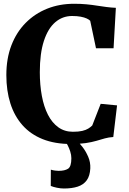

<svg xmlns="http://www.w3.org/2000/svg" viewBox="-20 -772 704 1044"><path d="M366.5 11Q278.5 11 212.5 -15.2Q146.5 -41.5 102.5 -91Q58.5 -140.5 36.5 -209.5Q14.5 -278.5 14.5 -363.5Q14.5 -454 42 -525.5Q69.5 -597 119.5 -647.5Q169.5 -698 236.5 -724.8Q303.5 -751.5 383 -751.5Q420 -751.5 450.8 -748.5Q481.5 -745.5 508 -741.2Q534.5 -737 559.8 -733.8Q585 -730.5 610 -729.5L597.5 -509.5H502L470.5 -659Q464.5 -665.5 451.5 -671.5Q438.5 -677.5 419 -681.2Q399.5 -685 372 -685Q320 -685 280.5 -651.2Q241 -617.5 218.8 -549.8Q196.5 -482 196.5 -379.5Q196.5 -310 207.5 -250.8Q218.5 -191.5 240.8 -148Q263 -104.5 297 -80Q331 -55.5 376.5 -55.5Q407 -55.5 427.2 -60.2Q447.5 -65 460.2 -73Q473 -81 481.5 -89.5L527.5 -207.5L616.5 -199L596 -27Q571.5 -25.5 550 -19.5Q528.5 -13.5 504 -6.2Q479.5 1 446.5 6Q413.5 11 366.5 11ZM327.5 253Q310 253 289.5 248.8Q269 244.5 256 239L256.5 150.5Q267 154 279.5 155.5Q292 157 298.5 157Q332 157 350 145.5Q368 134 368 88.5Q368 70.5 362 52Q356 33.5 348.5 19Q341 4.5 335.5 -2.5L382 -6.5L402 -2.5Q413 7 429.8 28.8Q446.5 50.5 459.5 80.2Q472.5 110 471 143.5Q469 184.5 451.5 208.5Q434 232.5 402.5 242.8Q371 253 327.5 253Z"/></svg>

Font: Merriweather 24pt ExtraBold
Style: Regular
Weight: 800
Version: Version 2.100